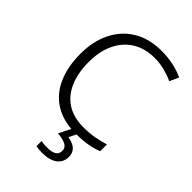

<svg xmlns="http://www.w3.org/2000/svg" viewBox="-277 -832 1181 1181"><g transform="rotate(45 313.0 -242.0)"><path d="M404 -663Q320 -663 259.5 -625.5Q199 -588 166.5 -519.5Q134 -451 134 -358Q134 -265 163.5 -195.5Q193 -126 251 -88.5Q309 -51 397 -51Q447 -51 490 -59Q533 -67 572 -79V-20Q534 -5 490.5 2.5Q447 10 388 10Q280 10 207.5 -35.5Q135 -81 98.5 -164Q62 -247 62 -359Q62 -465 102 -547.5Q142 -630 218.5 -677Q295 -724 404 -724Q457 -724 506 -713.5Q555 -703 595 -684L568 -625Q531 -642 490 -652.5Q449 -663 404 -663ZM461 141Q461 187 426 213.5Q391 240 325 240Q309 240 295.5 238.5Q282 237 273 235V190Q283 193 297 194Q311 195 327 195Q364 195 385 183Q406 171 406 143Q406 115 380 102Q354 89 311 86L354 0H401L373 57Q398 61 418.5 71Q439 81 450 98.5Q461 116 461 141Z"/></g></svg>

Font: Noto Sans Syriac Eastern Light
Style: Regular
Weight: 300
Designer: Patrick Giasson and the Monotype Design Team
Foundry: Monotype Imaging Inc.
Version: Version 3.001